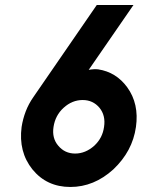

<svg xmlns="http://www.w3.org/2000/svg" viewBox="-20 -732 564 764"><path d="M309 -334Q350 -334 376 -303Q401 -272 394 -227Q391 -205 381.5 -186.5Q372 -168 355 -152Q320 -121 279 -121Q238 -121 212 -152Q186 -182 193 -227Q200 -273 233 -303Q267 -334 309 -334ZM365 -712 113 -346Q94 -319 82.5 -289Q71 -259 66 -227Q53 -128 109 -58Q166 12 260 12Q354 12 431 -58Q469 -94 491.5 -136Q514 -178 521 -227Q534 -319 486 -385Q442 -445 371 -456Q363 -457 353 -456.5Q343 -456 333 -454L511 -712Z"/></svg>

Font: Unageo
Style: Bold-Italic
Weight: 700
Designer: Richard Sepsi
Foundry: Richard Sepsi
Version: Version 2.000